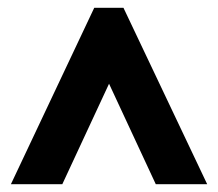

<svg xmlns="http://www.w3.org/2000/svg" viewBox="-20 -734 560 493"><path d="M8 -261 222 -714H297L512 -261H380L260 -519L140 -261Z"/></svg>

Font: Noto Sans Thai ExtCond ExtBd
Style: Regular
Weight: 800
Width: 2
Designer: Monotype Design Team
Foundry: Monotype Imaging Inc.
Version: Version 2.002; ttfautohint (v1.8.4.7-5d5b)